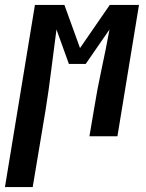

<svg xmlns="http://www.w3.org/2000/svg" viewBox="-70 -550 590 775"><path d="M-50 205 71 -530H190L253 -356L373 -530H491L404 0H291L309 -106Q322 -188 339.5 -268.5Q357 -349 372 -431L276 -292H208L158 -431Q147 -350 137 -268.5Q127 -187 114 -106L62 205Z"/></svg>

Font: Iosevka Slab
Style: Bold Italic
Weight: 700
Italic angle: -9°
Monospace: yes
Designer: Belleve Invis
Foundry: Belleve Invis
Version: Version 11.1.0; ttfautohint (v1.8.3)